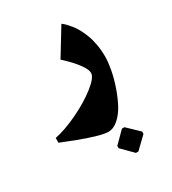

<svg xmlns="http://www.w3.org/2000/svg" viewBox="-244 -290 595 665"><g transform="rotate(-30 53.0 42.0)"><path d="M104.7 300H114.7L160.3 256V246.7L114.7 203H104.7L61 246.7V256ZM59 189.3Q80 189.3 99.7 171.8Q119.3 154.3 133.3 127.3Q147.3 100.3 158 68.7Q168.7 37 174 8Q179.3 -21 179.3 -42Q179.3 -67.3 175.2 -90.7Q171 -114 164.5 -131Q158 -148 150 -162.7Q142 -177.3 134 -187Q126 -196.7 119.5 -203.5Q113 -210.3 108.7 -213.3L104.7 -216.3L40 -110.3Q40 -110.3 61.7 -89.7Q108.7 -41.3 108.7 -17.7Q108.7 0.7 71.7 29.7Q34.7 58.7 -17.3 83.5Q-69.3 108.3 -110 116.3V135.3Q-110 135.3 -50.7 158.7Q31.3 189.3 59 189.3Z"/></g></svg>

Font: Jomhuria
Style: Regular
Weight: 400
Designer: Arabic design by Kourosh Beigpour, Latin design by Eben Sorkin, engineering by Lasse Fister and Khaled Hosney
Version: Version 1.0000